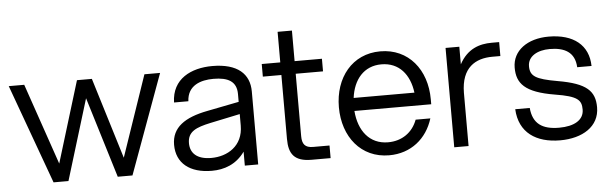

<svg xmlns="http://www.w3.org/2000/svg" viewBox="-46 -835 3174 1001"><g transform="rotate(-5 1541.0 -334.0)"><path d="M535 0H612L802 -520H720L575 -96L445 -520H367L237 -95L91 -520H10L199 0H277L406 -422Z M1200 0H1270V-382C1270 -474 1208 -532 1076 -532C966 -532 864 -484 861 -360H936C940 -443 1010 -465 1076 -465C1153 -465 1197 -441 1197 -375V-334L1030 -301C911 -278 842 -231 842 -140C842 -44 911 12 1027 12C1092 12 1155 -10 1200 -73ZM920 -142C920 -203 966 -221 1040 -237L1197 -270V-210C1197 -102 1113 -55 1030 -55C953 -55 920 -91 920 -142Z M1431 -680V-520H1334V-454H1431V-119C1431 -41 1459 0 1550 0H1649V-66H1563C1521 -66 1506 -86 1506 -127V-454H1649V-520H1506V-680Z M1955 12C2069 12 2153 -57 2185 -161H2108C2084 -96 2028 -56 1955 -56C1858 -56 1802 -130 1794 -234H2196V-260C2196 -415 2103 -532 1955 -532C1808 -532 1715 -415 1715 -260C1715 -105 1808 12 1955 12ZM1796 -302C1808 -397 1863 -464 1955 -464C2048 -464 2102 -397 2114 -302Z M2296 0H2371V-279C2372 -411 2447 -453 2535 -453H2577V-526H2538C2474 -526 2410 -506 2368 -428V-520H2296Z M2850 12C2966 12 3056 -42 3056 -143C3056 -227 3015 -271 2863 -297C2749 -317 2721 -335 2721 -387C2721 -439 2772 -467 2836 -467C2913 -467 2967 -440 2971 -360H3046C3044 -469 2967 -532 2836 -532C2725 -532 2646 -475 2646 -386C2646 -304 2686 -254 2843 -228C2962 -209 2980 -187 2980 -138C2980 -83 2929 -54 2850 -54C2762 -54 2713 -87 2706 -170H2630C2636 -47 2724 12 2850 12Z"/></g></svg>

Font: Aspekta 350
Style: Regular
Weight: 350
Designer: Ivo Dolenc
Version: Version 2.000